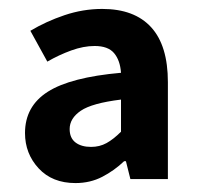

<svg xmlns="http://www.w3.org/2000/svg" viewBox="-20 -832 443 430"><path d="M149 -422Q97 -422 66.5 -455Q36 -488 36 -534Q36 -594 87 -626.5Q138 -659 251 -669Q249 -697 235.5 -713Q222 -729 192 -729Q167 -729 139.5 -719Q112 -709 86 -694L48 -763Q83 -784 124.5 -798Q166 -812 209 -812Q281 -812 318.5 -771Q356 -730 356 -648V-431H272L262 -471H258Q236 -450 209 -436Q182 -422 149 -422ZM184 -503Q203 -503 218.5 -511.5Q234 -520 251 -537V-609Q186 -601 161 -584Q136 -567 136 -543Q136 -523 149 -513Q162 -503 184 -503Z"/></svg>

Font: Noto Sans KR Thin
Style: Bold
Weight: 700
Version: Version 2.004-H2;hotconv 1.0.118;makeotfexe 2.5.65603